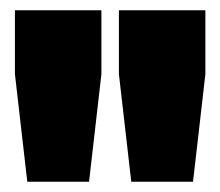

<svg xmlns="http://www.w3.org/2000/svg" viewBox="-20 -720 428 373"><path d="M33 -367H153L177 -576V-700H9V-576ZM235 -367H355L379 -576V-700H211V-576Z"/></svg>

Font: Fixel Text Black
Style: Regular
Weight: 900
Width: 4
Designer: AlfaBravo + MacPaw
Foundry: Kyrylo Tkachov, Marchela Mozhyna, Serhii Makarenko, Maria Weinstein, Zakhar Kryvoshyya
Version: Version 1.211